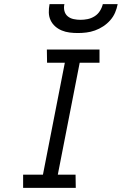

<svg xmlns="http://www.w3.org/2000/svg" viewBox="-20 -910 590 930"><path d="M347 0H92V-64H188L294 -606H208L207 -670H462V-606H366L260 -64H346ZM357 -750Q337 -750 317 -752.5Q297 -755 279 -762.5Q261 -770 247 -782.5Q233 -795 225 -812Q217 -829 216.5 -849Q216 -869 220 -890H292Q288 -873 292 -857Q296 -841 308 -831Q320 -821 336.5 -817.5Q353 -814 370 -814Q387 -814 404.5 -817.5Q422 -821 438 -831Q454 -841 464 -857Q474 -873 478 -890H550Q546 -869 537.5 -849Q529 -829 514 -812Q499 -795 480 -782.5Q461 -770 440 -762.5Q419 -755 398 -752.5Q377 -750 357 -750Z"/></svg>

Font: Lode
Style: Italic
Weight: 400
Italic angle: -11°
Monospace: yes
Designer: Belleve Invis
Foundry: Belleve Invis
Version: Version 29.2.0; ttfautohint (v1.8.3)